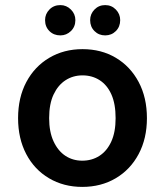

<svg xmlns="http://www.w3.org/2000/svg" viewBox="-20 -722 648 754"><path d="M303 12Q230 12 172.5 -22Q115 -56 83 -117Q51 -178 51 -258Q51 -339 83.5 -400Q116 -461 173.5 -495Q231 -529 304 -529Q378 -529 435 -495Q492 -461 524.5 -400Q557 -339 557 -258Q557 -178 524.5 -117Q492 -56 434.5 -22Q377 12 303 12ZM303 -91Q341 -91 370.5 -110Q400 -129 417 -166Q434 -203 434 -258Q434 -314 417.5 -351Q401 -388 371.5 -407Q342 -426 304 -426Q267 -426 237.5 -407Q208 -388 190.5 -351Q173 -314 173 -258Q173 -204 190.5 -166.5Q208 -129 237 -110Q266 -91 303 -91ZM217 -583Q191 -583 174 -600Q157 -617 157 -643Q157 -667 174 -684.5Q191 -702 217 -702Q241 -702 258.5 -684.5Q276 -667 276 -643Q276 -617 258.5 -600Q241 -583 217 -583ZM393 -583Q368 -583 351 -600Q334 -617 334 -643Q334 -667 351 -684.5Q368 -702 393 -702Q418 -702 435 -684.5Q452 -667 452 -643Q452 -617 435 -600Q418 -583 393 -583Z"/></svg>

Font: DM Sans 11pt SemiBold
Style: Regular
Weight: 600
Version: Version 4.004;gftools[0.9.30]